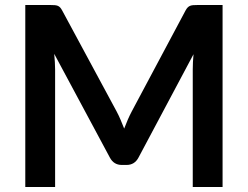

<svg xmlns="http://www.w3.org/2000/svg" viewBox="-20 -743 985 763"><path d="M864.5 -723V0H746V-467Q746 -495 749 -527.5L530.5 -117Q515 -87.5 483 -87.5H464Q432 -87.5 416.5 -117L195.5 -529Q197 -512.5 198 -496.5Q199 -480.5 199 -467V0H80.5V-723H182Q191 -723 197.5 -722.5Q204 -722 209.2 -720Q214.5 -718 218.8 -713.5Q223 -709 227 -701.5L443.5 -300Q452 -284 459.2 -267Q466.5 -250 473.5 -232Q480.5 -250.5 488 -267.8Q495.5 -285 504 -301L717.5 -701.5Q721.5 -709 726 -713.5Q730.5 -718 735.8 -720Q741 -722 747.5 -722.5Q754 -723 763 -723Z"/></svg>

Font: LatoLatin
Style: Bold
Weight: 700
Designer: Lukasz Dziedzic with Adam Twardoch and Botio Nikoltchev
Foundry: tyPoland Lukasz Dziedzic
Version: Version 2.015; 2015-08-06; http://www.latofonts.com/